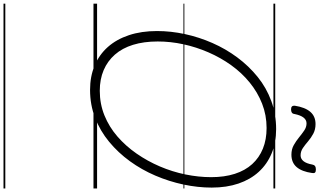

<svg xmlns="http://www.w3.org/2000/svg" viewBox="-374 -902 1776 1067"><g transform="rotate(90 513.5 -368.0)"><path d="M479 19Q404 19 343.5 -6.5Q283 -32 240.5 -80Q198 -128 175 -197Q152 -266 152 -353Q152 -430 169 -508.5Q186 -587 218.5 -661Q251 -735 298.5 -799Q346 -863 406.5 -912Q467 -961 540.5 -988Q614 -1015 697 -1015Q772 -1015 832 -990Q892 -965 934.5 -918.5Q977 -872 999.5 -806Q1022 -740 1022 -657Q1022 -580 1005 -500Q988 -420 955.5 -344Q923 -268 875.5 -202.5Q828 -137 767.5 -87Q707 -37 634.5 -9Q562 19 479 19ZM484 -35Q557 -35 621 -61Q685 -87 738 -133Q791 -179 833 -239.5Q875 -300 904.5 -369Q934 -438 949 -511Q964 -584 964 -654Q964 -728 945.5 -785.5Q927 -843 891.5 -882Q856 -921 805.5 -941.5Q755 -962 691 -962Q619 -962 555.5 -937Q492 -912 438 -868Q384 -824 342 -765.5Q300 -707 270.5 -639Q241 -571 225.5 -499.5Q210 -428 210 -357Q210 -280 228.5 -220Q247 -160 283 -119Q319 -78 369.5 -56.5Q420 -35 484 -35ZM587 -1098Q565 -1098 567 -1119Q576 -1176 601 -1205Q626 -1234 669 -1234Q699 -1234 722.5 -1221.5Q746 -1209 765 -1192.5Q784 -1176 802.5 -1163.5Q821 -1151 843 -1151Q862 -1151 875 -1167Q888 -1183 894 -1216Q897 -1236 921 -1236Q934 -1236 938.5 -1231Q943 -1226 941 -1215Q933 -1158 908 -1129Q883 -1100 839 -1100Q809 -1100 786 -1113Q763 -1126 743.5 -1142Q724 -1158 705 -1171Q686 -1184 665 -1184Q646 -1184 633 -1167.5Q620 -1151 613 -1117Q612 -1107 605.5 -1102.5Q599 -1098 587 -1098ZM0 490H1027V500H0ZM0 -20H1027V0H0ZM0 -505H1027V-500H0ZM0 -1010H1027V-1000H0Z"/></g></svg>

Font: Playwrite TZ Guides
Style: Regular
Weight: 400
Designer: Veronika Burian, José Scaglione
Foundry: TypeTogether
Version: Version 1.003